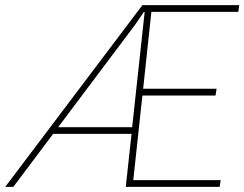

<svg xmlns="http://www.w3.org/2000/svg" viewBox="-35 -731 956 751"><path d="M192.4 -233.4H481.9L530.8 -683.6L527.8 -684.6L493.2 -633.8ZM824.2 0H457L479.5 -207.5H172.9L17.1 0H-14.6L522 -710.9H900.9L897 -684.6H557.1L524.9 -383.8H812L808.1 -357.4H522L486.3 -26.4H828.1Z"/></svg>

Font: Roboto-ThinItalic
Style: Italic
Weight: 250
Italic angle: -12°
Designer: Google
Version: Version 1.100141; 2013; ttfautohint (v0.94.14-c901) -l 8 -r 